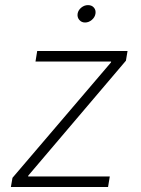

<svg xmlns="http://www.w3.org/2000/svg" viewBox="-20 -746 564 766"><path d="M23.4 0 29.8 -36.6 422.9 -497.1 423.3 -500.5H121.6L128.4 -542.5H488.8L482.4 -503.9L92.8 -45.4L92.3 -42H418L411.1 0ZM319.3 -656.2Q305.2 -656.2 296.4 -666.5Q287.6 -676.8 289.6 -691.4Q292 -705.6 304.2 -715.6Q316.4 -725.6 331.1 -725.6Q346.2 -725.6 354.7 -715.6Q363.3 -705.6 360.8 -690.9Q358.4 -676.8 346.2 -666.5Q334 -656.2 319.3 -656.2Z"/></svg>

Font: Inter 16pt ExtraLight
Style: Italic
Weight: 250
Italic angle: -9.3988°
Version: Version 4.001;git-66647c0bb